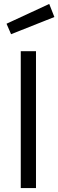

<svg xmlns="http://www.w3.org/2000/svg" viewBox="-20 -951 295 971"><path d="M85 0V-692H162V0ZM13 -831 229 -931 255 -865 36 -778Z"/></svg>

Font: TitilliumWeb-Regular
Style: Regular
Weight: 400
Version: Version 1.001;PS 57.000;hotconv 1.0.70;makeotf.lib2.5.55311